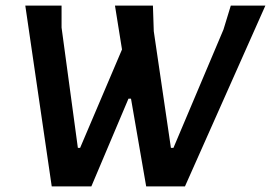

<svg xmlns="http://www.w3.org/2000/svg" viewBox="-20 -663 964 683"><path d="M924 -643 638 0H500L446 -312H437L305 0H164L70 -643H199V-565L257 -137H265L414 -487L389 -643H524L527 -552L588 -137H597L775 -558L801 -643Z"/></svg>

Font: Alegreya Sans
Style: Bold Italic
Weight: 700
Italic angle: -7°
Designer: Juan Pablo del Peral
Foundry: Huerta Tipografica
Version: Version 2.007